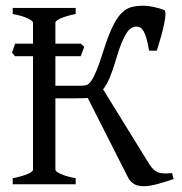

<svg xmlns="http://www.w3.org/2000/svg" viewBox="-20 -643 636 670"><path d="M585.9 -18.1Q553.7 -7.3 527.1 -0.2Q500.5 6.8 481.4 6.8Q460 6.8 447.8 -1Q435.5 -8.8 428.7 -20L286.1 -301.3Q282.2 -300.8 278.3 -300.5Q274.4 -300.3 270 -300.3Q260.3 -300.3 246.8 -300Q233.4 -299.8 219.7 -299.8H173.3V-50.8Q173.3 -44.9 190.9 -36.4Q208.5 -27.8 244.1 -21V0H24.4V-21Q57.6 -27.8 76.4 -35.9Q95.2 -43.9 95.2 -50.8V-446.8H32.7L22 -459Q24.4 -466.3 27.1 -474.6Q29.8 -482.9 32.7 -490.7H95.2V-564Q95.2 -569.8 77.4 -578.6Q59.6 -587.4 24.4 -594.2V-615.2H244.1V-594.2Q210.9 -587.4 192.1 -579.1Q173.3 -570.8 173.3 -564V-490.7H261.7L273.9 -479.5L261.7 -446.8H173.3V-343.8H261.7Q272.5 -343.8 280.8 -345.9Q289.1 -348.1 297.6 -359.6Q306.2 -371.1 316.4 -395.8Q326.7 -420.4 340.8 -465.3Q357.4 -518.1 372.6 -549.3Q387.7 -580.6 403.8 -596.9Q419.9 -613.3 438.5 -618.2Q457 -623 481.4 -623Q488.8 -623 497.8 -621.8Q506.8 -620.6 516.6 -618.7Q526.4 -616.7 535.9 -613.8Q545.4 -610.8 553.2 -607.9Q557.6 -606 557.4 -593.5Q557.1 -581.1 553.2 -561.5Q549.3 -542 542.5 -517.3Q535.6 -492.7 527.3 -466.3H500.5Q495.6 -492.7 491 -509Q486.3 -525.4 481 -534.4Q475.6 -543.5 469.5 -546.9Q463.4 -550.3 456.1 -550.3Q447.8 -550.3 439.5 -545.9Q431.2 -541.5 422.6 -529.1Q414.1 -516.6 404.8 -494.6Q395.5 -472.7 385.3 -437Q374 -398.9 363.3 -373Q352.5 -347.2 339.8 -331.1L502.4 -67.9Q509.8 -57.1 516.6 -50.8Q523.4 -44.4 532.2 -41.3Q541 -38.1 552.5 -37.8Q564 -37.6 580.6 -39.1Z"/></svg>

Font: Gentium Plus CyrE
Style: Regular
Weight: 400
Designer: J. Victor Gaultney, Annie Olsen, Iska Routamaa, Becca Hirsbrunner
Foundry: SIL International
Version: Version 5.000